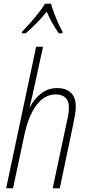

<svg xmlns="http://www.w3.org/2000/svg" viewBox="-20 -1011 466 1031"><path d="M13 0 174 -760H211L163 -539Q158 -513 151.5 -487Q145 -461 139 -436H141Q162 -478 199.5 -508Q237 -538 288 -538Q334 -538 360.5 -513Q387 -488 387 -439Q387 -419 382 -389.5Q377 -360 371 -333L301 0H263L335 -339Q341 -364 345.5 -388.5Q350 -413 350 -435Q350 -470 331 -487Q312 -504 279 -504Q219 -504 175.5 -446Q132 -388 110 -282L50 0ZM98 -840Q117 -860 140.5 -886Q164 -912 185.5 -939.5Q207 -967 222 -991H254Q259 -971 270 -942Q281 -913 293.5 -885Q306 -857 316 -840L315 -832H296Q279 -855 261.5 -886Q244 -917 231 -948Q208 -919 178 -888.5Q148 -858 118 -832H97Z"/></svg>

Font: Noto Sans Condensed ExtraLight
Style: Italic
Weight: 200
Width: 3
Italic angle: -12°
Designer: Monotype Design Team
Foundry: Monotype Imaging Inc.
Version: Version 2.013; ttfautohint (v1.8.4.7-5d5b)